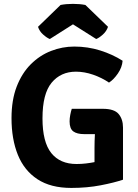

<svg xmlns="http://www.w3.org/2000/svg" viewBox="-20 -932 693 967"><path d="M456 -188Q456 -204.5 456.5 -221.8Q457 -239 458 -256.5H404Q368 -256.5 349.2 -270.2Q330.5 -284 330.5 -320.5Q330.5 -336 333.8 -353.2Q337 -370.5 341.5 -384H498Q555.5 -384 577.5 -357.8Q599.5 -331.5 599.5 -289.5V-27Q555.5 -12 487.2 1.2Q419 14.5 339 14.5Q235.5 14.5 168.8 -29.2Q102 -73 70 -152Q38 -231 38 -337Q38 -428.5 64.2 -496.2Q90.5 -564 135.5 -608.8Q180.5 -653.5 237.2 -675.5Q294 -697.5 354 -697.5Q422 -697.5 484.8 -677.8Q547.5 -658 597.5 -626Q595 -593 573.8 -562Q552.5 -531 529 -516Q493 -540.5 449 -555.8Q405 -571 362.5 -571Q286 -571 240 -515.5Q194 -460 194 -336Q194 -216.5 238.2 -161.2Q282.5 -106 365.5 -106Q390.5 -106 413.2 -108.8Q436 -111.5 456 -115.5ZM410 -907 524 -797Q516.5 -774.5 497.8 -757.8Q479 -741 464.5 -735.5L347.5 -809.5L231 -735.5Q216.5 -741 197.5 -757.8Q178.5 -774.5 171.5 -797L285 -907Q313.5 -912.5 347.5 -912.5Q382 -912.5 410 -907Z"/></svg>

Font: Signika Negative SC
Style: Bold
Weight: 700
Designer: Anna Giedryś
Foundry: Anna Giedryś
Version: Version 2.000; ttfautohint (v1.8.3) -l 8 -r 50 -G 200 -x 9 -